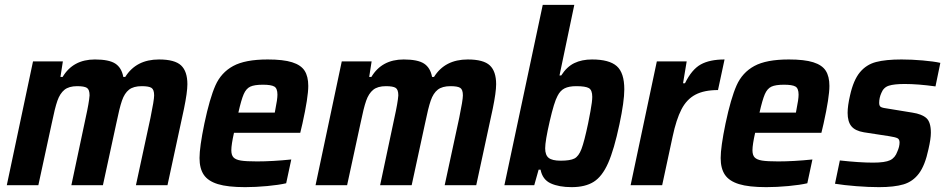

<svg xmlns="http://www.w3.org/2000/svg" viewBox="-20 -763 3901 791"><path d="M116 -510H239L229 -446H238Q281 -518 371 -518Q429 -518 455 -501Q481 -484 488 -446H496Q541 -518 635 -518Q700 -518 726 -493.5Q752 -469 752 -416Q752 -383 738 -315L670 0H540L600 -278Q615 -351 615 -370Q615 -394 604 -401Q593 -408 564 -408Q530 -408 511.5 -393.5Q493 -379 482.5 -348.5Q472 -318 459 -254L404 0H274L333 -278Q347 -341 349 -370Q349 -394 338 -401Q327 -408 298 -408Q264 -408 245.5 -393Q227 -378 216.5 -348Q206 -318 193 -254L138 0H8Z M802 -112Q802 -157 822 -254Q844 -358 867.5 -411Q891 -464 940.5 -491Q990 -518 1083 -518Q1147 -518 1183.5 -506.5Q1220 -495 1235 -471.5Q1250 -448 1250 -409Q1250 -362 1226 -254L1217 -216H944Q933 -167 933 -144Q933 -124 942 -114.5Q951 -105 972.5 -101.5Q994 -98 1039 -98Q1102 -98 1180 -106L1159 -8Q1129 -1 1081 3.5Q1033 8 990 8Q918 8 877.5 -4.5Q837 -17 819.5 -43Q802 -69 802 -112ZM1112 -299 1114 -310Q1123 -354 1123 -373Q1123 -399 1110 -406.5Q1097 -414 1063 -414Q1028 -414 1011 -406Q994 -398 984 -375Q974 -352 962 -299Z M1388 -510H1511L1501 -446H1510Q1553 -518 1643 -518Q1701 -518 1727 -501Q1753 -484 1760 -446H1768Q1813 -518 1907 -518Q1972 -518 1998 -493.5Q2024 -469 2024 -416Q2024 -383 2010 -315L1942 0H1812L1872 -278Q1887 -351 1887 -370Q1887 -394 1876 -401Q1865 -408 1836 -408Q1802 -408 1783.5 -393.5Q1765 -379 1754.5 -348.5Q1744 -318 1731 -254L1676 0H1546L1605 -278Q1619 -341 1621 -370Q1621 -394 1610 -401Q1599 -408 1570 -408Q1536 -408 1517.5 -393Q1499 -378 1488.5 -348Q1478 -318 1465 -254L1410 0H1280Z M2207 -64H2199L2181 0H2058L2216 -743H2346L2285 -452H2292Q2315 -488 2346 -503Q2377 -518 2419 -518Q2490 -518 2521 -490.5Q2552 -463 2552 -395Q2552 -345 2532 -251Q2510 -147 2485.5 -91.5Q2461 -36 2426 -14Q2391 8 2335 8Q2283 8 2249 -7.5Q2215 -23 2207 -64ZM2403 -255Q2405 -264 2412.5 -304.5Q2420 -345 2420 -364Q2420 -392 2406 -400Q2392 -408 2354 -408Q2324 -408 2306 -399Q2288 -390 2277 -368Q2263 -343 2244.5 -262.5Q2226 -182 2226 -152Q2226 -124 2240.5 -112.5Q2255 -101 2290 -101Q2329 -101 2346.5 -110Q2364 -119 2375.5 -149Q2387 -179 2403 -255Z M2686 -510H2809L2794 -420H2802Q2830 -477 2867 -497.5Q2904 -518 2965 -518L2938 -392Q2881 -392 2845 -373Q2809 -354 2787.5 -312.5Q2766 -271 2751 -200L2708 0H2578Z M2949 -112Q2949 -157 2969 -254Q2991 -358 3014.5 -411Q3038 -464 3087.5 -491Q3137 -518 3230 -518Q3294 -518 3330.5 -506.5Q3367 -495 3382 -471.5Q3397 -448 3397 -409Q3397 -362 3373 -254L3364 -216H3091Q3080 -167 3080 -144Q3080 -124 3089 -114.5Q3098 -105 3119.5 -101.5Q3141 -98 3186 -98Q3249 -98 3327 -106L3306 -8Q3276 -1 3228 3.5Q3180 8 3137 8Q3065 8 3024.5 -4.5Q2984 -17 2966.5 -43Q2949 -69 2949 -112ZM3259 -299 3261 -310Q3270 -354 3270 -373Q3270 -399 3257 -406.5Q3244 -414 3210 -414Q3175 -414 3158 -406Q3141 -398 3131 -375Q3121 -352 3109 -299Z M3420 -6 3440 -102Q3521 -93 3577 -93Q3626 -93 3647 -103Q3668 -113 3677 -139Q3686 -159 3686 -176Q3686 -189 3677.5 -193.5Q3669 -198 3643 -202L3539 -218Q3503 -224 3487.5 -243Q3472 -262 3472 -298Q3472 -327 3482 -370Q3496 -433 3522.5 -465Q3549 -497 3589 -507.5Q3629 -518 3694 -518Q3736 -518 3781.5 -514Q3827 -510 3854 -504L3834 -407Q3762 -417 3707 -417Q3664 -417 3642 -410Q3620 -403 3611 -380Q3602 -360 3602 -339Q3602 -326 3609.5 -322Q3617 -318 3641 -315L3739 -299Q3778 -293 3796.5 -276.5Q3815 -260 3815 -216Q3815 -191 3805 -148Q3791 -82 3766 -48.5Q3741 -15 3702.5 -3.5Q3664 8 3601 8Q3559 8 3508 4Q3457 0 3420 -6Z"/></svg>

Font: Saira Semi Condensed SemiBold
Style: Italic
Weight: 600
Width: 4
Italic angle: -12°
Designer: Hector Gatti with collaboration of the Omnibus-Type team
Foundry: Omnibus-Type
Version: Version 1.001; ttfautohint (v1.8)